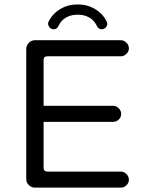

<svg xmlns="http://www.w3.org/2000/svg" viewBox="-20 -860 663 875"><path d="M247.1 -743.2Q258.8 -767.6 281.2 -780.3Q303.7 -793 334 -793Q377.9 -793 404.3 -766.6Q414.1 -756.8 420.9 -743.2Q427.7 -726.6 443.4 -726.6Q454.1 -726.6 461.4 -734.4Q468.8 -742.2 468.8 -750Q468.8 -757.8 465.8 -762.7Q448.2 -797.9 413.1 -818.8Q377.9 -839.8 334 -839.8Q290 -839.8 254.9 -818.8Q219.7 -797.9 202.1 -762.7Q199.2 -757.8 199.2 -753.9Q199.2 -750 199.7 -748Q200.2 -746.1 200.7 -744.1Q201.2 -742.2 202.1 -741.2Q209 -726.6 224.6 -726.6Q240.2 -726.6 247.1 -743.2ZM530.3 -78.1H196.3Q187.5 -78.1 183.1 -82.5Q178.7 -86.9 178.7 -95.7V-304.7H495.1Q510.7 -304.7 521.5 -315.4Q532.2 -326.2 532.2 -340.8Q532.2 -355.5 521 -366.7Q509.8 -377.9 495.1 -377.9H178.7V-585.9Q178.7 -594.7 182.6 -599.6Q188.5 -603.5 196.3 -603.5H530.3Q545.9 -603.5 556.6 -615.2Q567.4 -625 567.4 -639.6Q567.4 -654.3 556.2 -665.5Q544.9 -676.8 530.3 -676.8H138.7Q123 -676.8 111.3 -664.6Q99.6 -652.3 99.6 -636.7V-43.9Q99.6 -24.4 116.2 -12.7Q126 -4.9 138.7 -4.9H530.3Q544.9 -4.9 556.2 -15.6Q567.4 -26.4 567.4 -41Q567.4 -55.7 556.2 -66.9Q544.9 -78.1 530.3 -78.1Z"/></svg>

Font: FakePearl
Style: Light
Weight: 350
Version: Version 1.2